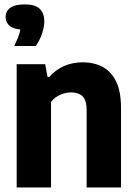

<svg xmlns="http://www.w3.org/2000/svg" viewBox="-20 -832 608 852"><path d="M54 0V-547H180.5L191 -490.5H198.5Q226 -522 263.8 -538.8Q301.5 -555.5 347 -555.5Q396 -555.5 434.2 -535.8Q472.5 -516 494.8 -471.5Q517 -427 517 -352.5V0H364.5V-342Q364.5 -388 346 -405Q327.5 -422 296 -422Q280.5 -422 264 -417.5Q247.5 -413 232.5 -403.5Q217.5 -394 206.5 -379.5V0ZM43 -628Q60 -661.5 66.5 -684.5Q73 -707.5 73 -732L102.5 -700H91Q46 -700 25.5 -715.5Q5 -731 5 -756.5Q5 -782.5 25.8 -797.5Q46.5 -812.5 90.5 -812.5Q135.5 -812.5 156 -793.2Q176.5 -774 176.5 -738Q176.5 -711.5 166 -681.2Q155.5 -651 138.5 -628Z"/></svg>

Font: Encode Sans SemiCondensed
Style: Bold
Weight: 700
Width: 4
Designer: Multiple Designers
Foundry: Impallari Type
Version: Version 3.002